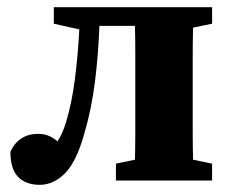

<svg xmlns="http://www.w3.org/2000/svg" viewBox="-20 -503 642 535"><path d="M91 12Q52 12 30.5 -10Q9 -32 9 -80Q19 -103 38.5 -116.5Q58 -130 86 -130Q103 -130 116 -124.5Q129 -119 140 -109Q155 -131 165 -166Q180 -216 188.5 -281Q197 -346 201 -421L130 -437V-483H571V-437L518 -426Q517 -389 517 -347Q517 -305 517 -273V-210Q517 -178 517 -136.5Q517 -95 518 -58L571 -47V0H303V-47L356 -58Q357 -95 357 -136.5Q357 -178 357 -210V-273Q357 -306 357 -350Q357 -394 356 -431H257Q254 -350 244.5 -274.5Q235 -199 215 -131Q193 -52 161 -20Q129 12 91 12Z"/></svg>

Font: Source Serif Pro
Style: Bold
Weight: 700
Designer: Frank Grießhammer
Foundry: Adobe Systems Incorporated
Version: Version 3.001;hotconv 1.0.111;makeotfexe 2.5.65597